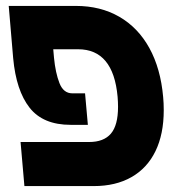

<svg xmlns="http://www.w3.org/2000/svg" viewBox="-20 -629 640 649"><path d="M49.5 -149H281.5Q330.5 -149 354.8 -177.2Q379 -205.5 379 -268Q379 -284 377.5 -302Q363 -462.5 244 -462.5H160L162.5 -434Q167.5 -382.5 181 -348Q194.5 -313.5 224.5 -313.5H267.5L277 -207H219Q125.5 -207 80 -265Q34.5 -323 24.5 -432.5L9.5 -609H236.5Q319.5 -609 383 -572.5Q446.5 -536 484.8 -466.8Q523 -397.5 531.5 -301Q533.5 -280.5 533.5 -256.5Q533.5 -175.5 505.5 -118Q477.5 -60.5 424.2 -30.2Q371 0 297 0H62.5Z"/></svg>

Font: JuliaMono ExtraBold
Style: Italic
Weight: 800
Italic angle: -9°
Monospace: yes
Designer: cormullion
Foundry: corm
Version: Version 0.057; ttfautohint (v1.8.4)